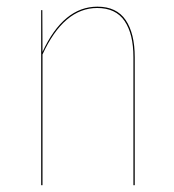

<svg xmlns="http://www.w3.org/2000/svg" viewBox="-20 -547 515 567"><path d="M267.6 -527.3Q324.2 -527.3 351.1 -487.8Q377.9 -448.2 377.9 -377.9V0H374V-377.9Q374 -446.8 347.9 -485.1Q321.8 -523.4 267.1 -523.4Q168.5 -523.4 105.5 -386.2V0H101.6V-517.1H105L105.5 -393.6Q167.5 -527.3 267.6 -527.3Z"/></svg>

Font: Fira Sans Compressed Four
Style: Regular
Weight: 100
Width: 1
Designer: Carrois Corporate & Edenspiekermann AG
Foundry: Carrois Corporate GbR & Edenspiekermann AG
Version: Version 4.203;PS 004.203;hotconv 1.0.88;makeotf.lib2.5.64775